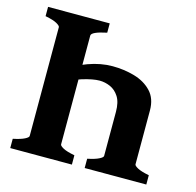

<svg xmlns="http://www.w3.org/2000/svg" viewBox="-93 -711 823 808"><g transform="rotate(15 318.5 -307.5)"><path d="M19.5 0V-40.5Q52.7 -47.4 69.1 -55.7Q85.4 -64 85.4 -70.3V-544.4Q85.4 -550.3 70.1 -559.1Q54.7 -567.9 19.5 -574.7V-615.2H288.1V-574.7Q222.2 -561 222.2 -544.4V-70.3Q222.2 -64.5 237.3 -55.9Q252.4 -47.4 288.1 -40.5V0ZM343.8 0V-40.5Q377 -47.4 393.3 -55.7Q409.7 -64 409.7 -70.3V-262.2Q409.7 -304.2 394.5 -327.9Q379.4 -351.6 356.4 -361.6Q333.5 -371.6 309.6 -371.6Q281.2 -371.6 234.6 -357.4Q188 -343.3 145.5 -311V-374.5Q188 -405.3 241.5 -424.8Q294.9 -444.3 347.2 -444.3Q397 -444.3 442.6 -431.2Q488.3 -418 517.3 -387.5Q546.4 -356.9 546.4 -304.7V-70.3Q546.4 -64.5 561.8 -55.9Q577.1 -47.4 612.3 -40.5V0Z"/></g></svg>

Font: Gentium Book Plus
Style: Bold
Weight: 700
Designer: Victor Gaultney, Annie Olsen, Iska Routamaa, Becca Hirsbrunner
Foundry: SIL International
Version: Version 6.101